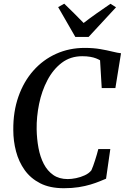

<svg xmlns="http://www.w3.org/2000/svg" viewBox="-20 -1011 676 1040"><path d="M326 8.5Q250 8.5 197.8 -18.2Q145.5 -45 113.5 -90Q81.5 -135 66.8 -191.2Q52 -247.5 52 -306.5Q51 -406 79.8 -487.8Q108.5 -569.5 160.8 -628.5Q213 -687.5 284 -719.5Q355 -751.5 438.5 -751.5Q486 -751.5 523.5 -745Q561 -738.5 589 -731.5Q617 -724.5 635.5 -722.5L605 -534H531L522 -684.5Q512.5 -690 499.8 -695Q487 -700 468.8 -703.2Q450.5 -706.5 425.5 -706.5Q361.5 -706.5 314.5 -670.8Q267.5 -635 236.8 -576.5Q206 -518 191.8 -448.2Q177.5 -378.5 178.5 -310.5Q179.5 -258 188.5 -209.5Q197.5 -161 217.2 -123Q237 -85 268.8 -63Q300.5 -41 347 -41Q367 -41 391.8 -46Q416.5 -51 439.2 -61.5Q462 -72 475 -88.5Q480 -99.5 485 -113.5Q490 -127.5 495 -143Q500 -158.5 504.5 -174Q509 -189.5 512.5 -203.5H577.5L554.5 -43Q540 -37 519.2 -28.5Q498.5 -20 470.5 -11.5Q442.5 -3 406.5 2.8Q370.5 8.5 326 8.5ZM388 -811 295 -972.5 328 -991Q354.5 -965.5 381 -939.2Q407.5 -913 433 -886.5Q467 -913 503.8 -938.8Q540.5 -964.5 578.5 -990.5L608.5 -971.5L460 -811Z"/></svg>

Font: Merriweather 60pt Medium
Style: Italic
Weight: 500
Italic angle: -7.8°
Version: Version 2.101